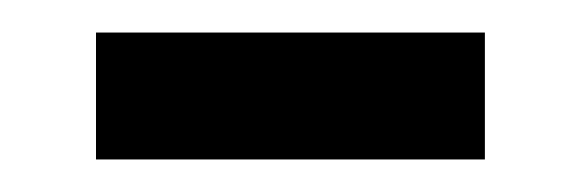

<svg xmlns="http://www.w3.org/2000/svg" viewBox="-20 -362 357 118"><path d="M39 -264V-342H278V-264Z"/></svg>

Font: Noto Sans Tamil SemiCondensed
Style: Regular
Weight: 400
Width: 4
Designer: Jelle Bosma - Monotype Design Team
Foundry: Monotype Imaging Inc.
Version: Version 2.004; ttfautohint (v1.8.4.7-5d5b)